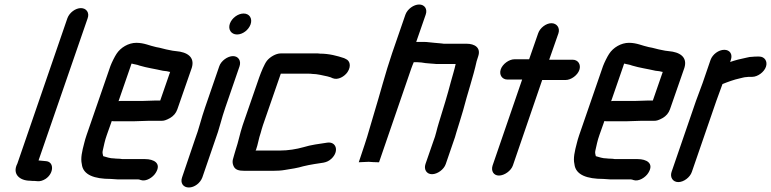

<svg xmlns="http://www.w3.org/2000/svg" viewBox="-20 -742 3421 852"><path d="M279 -661 57 -16C33 30 67 60 114 60C121 61 127 61 134 61L146 62C158 63 169 60 182 52C220 27 221 -25 183 -27L151 -30L369 -661C378 -686 363 -706 339 -706C315 -706 288 -686 279 -661Z M609 -294H515C512 -294 509 -294 506 -293L560 -449C561 -451 561 -455 564 -460C577 -456 587 -456 599 -451C632 -441 669 -436 703 -428L720 -426C724 -425 728 -424 733 -423H735L691 -296H672C659 -296 624 -294 609 -294ZM641 -206H695C706 -205 718 -209 734 -218C750 -227 761 -240 767 -257L831 -441C846 -490 809 -511 762 -515L746 -517L731 -520C712 -523 693 -530 673 -533C644 -539 620 -552 585 -552C550 -552 515 -531 497 -503C489 -491 476 -465 470 -449L364 -142C360 -129 356 -118 354 -108C344 -70 337 -40 343 -14C348 35 400 52 471 52C482 52 490 54 501 54H593C598 54 601 56 605 57C628 65 659 45 671 25C698 -18 662 -36 624 -36H523C516 -37 510 -38 502 -38C498 -38 493 -38 487 -39C467 -39 453 -45 438 -49C437 -54 433 -65 436 -74C441 -96 445 -118 454 -143L476 -205C479 -204 481 -204 484 -204H578C593 -204 627 -206 641 -206Z M953 -448 890 -265C873 -217 863 -170 845 -123L788 45C779 70 793 90 818 90C843 90 869 70 878 45L935 -121C953 -168 963 -217 980 -265L1043 -448C1051 -472 1038 -493 1014 -493C990 -493 961 -472 953 -448ZM1000 -637C991 -611 1006 -589 1032 -589C1057 -589 1083 -609 1092 -634C1101 -660 1087 -682 1061 -682C1036 -682 1009 -662 1000 -637Z M1015 -40C1011 -29 1011 -17 1016 -6C1023 11 1038 16 1065 16H1191C1210 16 1229 15 1245 12C1271 8 1303 3 1325 -4C1339 -8 1359 -11 1375 -14C1406 -20 1429 -17 1451 -38C1486 -71 1472 -115 1432 -109C1398 -104 1359 -99 1327 -89C1295 -80 1259 -74 1222 -74H1114L1116 -77C1125 -102 1128 -128 1137 -153C1139 -162 1143 -174 1147 -187L1226 -415H1350C1356 -415 1361 -415 1365 -414C1389 -414 1412 -407 1433 -403L1447 -399L1456 -395C1480 -385 1509 -403 1522 -422C1540 -449 1532 -473 1515 -480L1507 -484C1477 -494 1441 -504 1400 -504C1395 -505 1390 -505 1383 -505H1226C1204 -505 1178 -489 1165 -473C1153 -458 1139 -423 1130 -398L1057 -187C1044 -148 1038 -113 1026 -78C1022 -66 1019 -53 1015 -40Z M1840 -722C1816 -722 1788 -702 1779 -677L1720 -506C1690 -418 1666 -324 1639 -236C1624 -188 1614 -147 1598 -100L1572 -22L1616 -24C1628 -23 1645 -22 1656 -22H1662L1805 -438C1807 -445 1813 -458 1816 -466H1831C1843 -466 1857 -464 1868 -462L1891 -460C1900 -459 1909 -459 1916 -458H2002C1997 -434 1988 -406 1981 -380C1966 -322 1946 -257 1927 -196C1918 -168 1914 -142 1903 -115L1868 -14C1860 10 1873 31 1897 31C1921 31 1950 10 1958 -14L1992 -113C1997 -126 2001 -139 2005 -154C2015 -185 2025 -219 2035 -252C2054 -326 2080 -401 2095 -470L2102 -492C2115 -530 2087 -548 2050 -548H1949C1944 -549 1938 -549 1931 -550L1908 -552C1892 -553 1876 -556 1862 -556H1827L1869 -677C1878 -702 1864 -722 1840 -722Z M2368 -594 2328 -479H2263C2239 -479 2210 -458 2202 -434C2194 -410 2208 -389 2232 -389H2297L2166 -8C2158 16 2170 37 2194 37C2218 37 2248 16 2256 -8L2386 -387H2490C2514 -387 2543 -408 2551 -432C2559 -456 2545 -477 2521 -477H2417L2458 -594C2466 -618 2451 -639 2427 -639C2403 -639 2376 -618 2368 -594Z M2795 -294H2701C2698 -294 2695 -294 2692 -293L2746 -449C2747 -451 2747 -455 2750 -460C2763 -456 2773 -456 2785 -451C2818 -441 2855 -436 2889 -428L2906 -426C2910 -425 2914 -424 2919 -423H2921L2877 -296H2858C2845 -296 2810 -294 2795 -294ZM2827 -206H2881C2892 -205 2904 -209 2920 -218C2936 -227 2947 -240 2953 -257L3017 -441C3032 -490 2995 -511 2948 -515L2932 -517L2917 -520C2898 -523 2879 -530 2859 -533C2830 -539 2806 -552 2771 -552C2736 -552 2701 -531 2683 -503C2675 -491 2662 -465 2656 -449L2550 -142C2546 -129 2542 -118 2540 -108C2530 -70 2523 -40 2529 -14C2534 35 2586 52 2657 52C2668 52 2676 54 2687 54H2779C2784 54 2787 56 2791 57C2814 65 2845 45 2857 25C2884 -18 2848 -36 2810 -36H2709C2702 -37 2696 -38 2688 -38C2684 -38 2679 -38 2673 -39C2653 -39 2639 -45 2624 -49C2623 -54 2619 -65 2622 -74C2627 -96 2631 -118 2640 -143L2662 -205C2665 -204 2667 -204 2670 -204H2764C2779 -204 2813 -206 2827 -206Z M3133 -476 3098 -374C3089 -349 3077 -318 3068 -293L2960 21C2952 45 2966 66 2990 66C3014 66 3042 45 3050 21L3159 -295C3167 -318 3178 -347 3186 -369C3208 -378 3238 -389 3262 -394C3272 -396 3283 -400 3293 -400C3298 -401 3303 -401 3308 -401H3318C3342 -401 3371 -422 3379 -446C3387 -470 3373 -491 3349 -491H3339C3332 -491 3326 -491 3320 -490C3312 -490 3302 -489 3292 -486C3267 -481 3243 -475 3220 -467L3223 -476C3232 -501 3219 -521 3194 -521C3169 -521 3142 -501 3133 -476Z"/></svg>

Font: Electronic
Style: BlkSuIt
Weight: 900
Version: Version 1.011